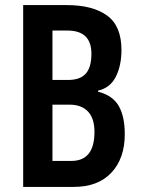

<svg xmlns="http://www.w3.org/2000/svg" viewBox="-20 -734 552 754"><path d="M242 -714Q344 -714 400.5 -673Q457 -632 457 -538Q457 -477 435 -433Q413 -389 365 -378V-374Q423 -359 446.5 -317.5Q470 -276 470 -207Q470 -112 417.5 -56Q365 0 270 0H71V-714ZM247 -420Q295 -420 317 -445Q339 -470 339 -523Q339 -614 245 -614H186V-420ZM186 -323V-102H260Q351 -102 351 -216Q351 -269 325.5 -296Q300 -323 253 -323Z"/></svg>

Font: Noto Sans Tamil ExtraCondensed SemiBold
Style: Regular
Weight: 600
Width: 2
Designer: Jelle Bosma - Monotype Design Team
Foundry: Monotype Imaging Inc.
Version: Version 2.004; ttfautohint (v1.8.4.7-5d5b)